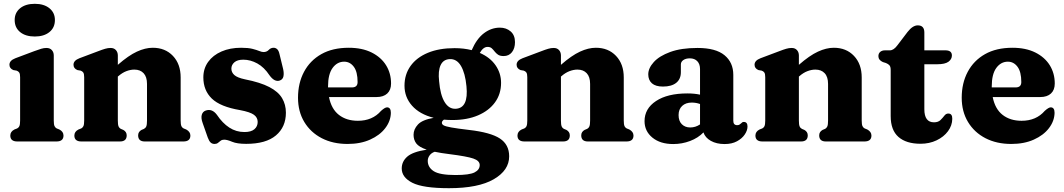

<svg xmlns="http://www.w3.org/2000/svg" viewBox="-20 -742 5582 1007"><path d="M162.5 -550.5Q114 -550.5 85.5 -573.8Q57 -597 57 -637Q57 -675.5 85.5 -698.8Q114 -722 162.5 -722Q210.5 -722 239.2 -698.8Q268 -675.5 268 -637Q268 -597 239.2 -573.8Q210.5 -550.5 162.5 -550.5ZM262 -451V-109.5Q262 -89 266 -80.5Q270 -72 278.5 -68L291 -63Q313 -52 313 -31Q313 0 276 0H71Q34 0 34 -31Q34 -52 56 -63L69 -68Q77.5 -72 81.5 -80.5Q85.5 -89 85.5 -109.5V-337Q85.5 -354.5 80.8 -361.5Q76 -368.5 67 -371.5L50 -374.5Q29.5 -383 29.5 -402.5Q29.5 -424.5 60.5 -436.5L159 -473.5Q182 -482 196 -486.2Q210 -490.5 223.5 -490.5Q242 -490.5 252 -479.2Q262 -468 262 -451Z M598 -451V-402Q654 -451 698 -471.2Q742 -491.5 781 -491.5Q846.5 -491.5 887 -448.8Q927.5 -406 927.5 -336V-110Q927.5 -89 931.5 -80.5Q935.5 -72 944 -68L956.5 -63Q978.5 -51 978.5 -31Q978.5 0 941.5 0H739.5Q704.5 0 704.5 -32Q704.5 -50.5 722 -60.5L735 -66Q743.5 -70.5 747.2 -79.2Q751 -88 751 -110V-302Q751 -339 733.2 -358Q715.5 -377 684.5 -377Q664.5 -377 642.8 -368.8Q621 -360.5 600 -342L598 -340.5V-109.5Q598 -88 601.8 -79.2Q605.5 -70.5 614 -66L627 -60.5Q644.5 -50.5 644.5 -32Q644.5 0 609 0H407Q370 0 370 -31Q370 -52 392 -63L405 -68Q413.5 -72 417.5 -80.5Q421.5 -89 421.5 -109.5V-337Q421.5 -354.5 416.8 -361.5Q412 -368.5 403 -371.5L386 -374.5Q365.5 -383 365.5 -402.5Q365.5 -424.5 396.5 -436.5L495 -473.5Q517 -482 531.5 -486.2Q546 -490.5 560 -490.5Q578 -490.5 588 -479.2Q598 -468 598 -451Z M1256 -429Q1225 -429 1209.2 -415.2Q1193.5 -401.5 1193.5 -382Q1193.5 -362.5 1209 -348.5Q1224.5 -334.5 1264.5 -326Q1345.5 -310 1392.5 -285.5Q1439.5 -261 1459.5 -227.2Q1479.5 -193.5 1479.5 -151Q1479.5 -76 1427.2 -31.8Q1375 12.5 1271 12.5Q1223 12.5 1197.2 1.5Q1171.5 -9.5 1155.5 -9.5Q1144.5 -9.5 1137.2 -3.8Q1130 2 1123 7.5Q1116 13 1105.5 13Q1093 13 1084.8 5.5Q1076.5 -2 1069.5 -21L1043 -96.5Q1033.5 -122.5 1038.2 -139.5Q1043 -156.5 1058.5 -162Q1092 -174 1117.5 -140Q1147 -96 1182.8 -72.8Q1218.5 -49.5 1262 -49.5Q1297 -49.5 1314.2 -64.2Q1331.5 -79 1331.5 -102.5Q1331.5 -125.5 1311.8 -140Q1292 -154.5 1239 -164.5Q1135.5 -182 1091 -225Q1046.5 -268 1046.5 -336Q1046.5 -382.5 1071.8 -417.5Q1097 -452.5 1141.8 -472Q1186.5 -491.5 1244.5 -491.5Q1281.5 -491.5 1304 -485.8Q1326.5 -480 1339.8 -474.5Q1353 -469 1362 -469Q1379 -469 1389.5 -480.2Q1400 -491.5 1415 -491.5Q1425.5 -491.5 1433.8 -484Q1442 -476.5 1446 -458L1465 -380Q1470 -357.5 1466.5 -341.2Q1463 -325 1447 -319.5Q1420 -310.5 1393.5 -347Q1365.5 -389.5 1329.5 -409.2Q1293.5 -429 1256 -429Z M2031 -304Q2031 -270 2011 -251.5Q1991 -233 1955 -233H1705.5Q1718 -170 1757.8 -139.2Q1797.5 -108.5 1857 -108.5Q1933.5 -108.5 1978.5 -160.5Q1999.5 -179.5 2010.5 -179Q2030 -178.5 2030 -150Q2029 -107 2000.5 -69.8Q1972 -32.5 1921.2 -9.8Q1870.5 13 1803 13Q1726 13 1667.5 -17.2Q1609 -47.5 1576 -102.2Q1543 -157 1543 -229.5Q1543 -306 1574.5 -365.2Q1606 -424.5 1665.2 -458Q1724.5 -491.5 1809 -491.5Q1879 -491.5 1928.8 -466.8Q1978.5 -442 2004.8 -399.8Q2031 -357.5 2031 -304ZM1700.5 -288.5Q1700.5 -286 1700.5 -283.5H1825.5Q1855.5 -283.5 1855.5 -311.5Q1855.5 -365.5 1835.5 -392Q1815.5 -418.5 1785 -418.5Q1748.5 -418.5 1724.5 -385.8Q1700.5 -353 1700.5 -288.5Z M2440 -60.5Q2553.5 -47.5 2602 -15.5Q2650.5 16.5 2650.5 78Q2650.5 151 2569.8 198Q2489 245 2334.5 245Q2199 245 2143 216.8Q2087 188.5 2087 141.5Q2087 105 2116 79.5Q2145 54 2218 43Q2177 29 2163 10Q2149 -9 2149 -35Q2149 -64 2171.8 -88.8Q2194.5 -113.5 2254.5 -124Q2180.5 -143 2141 -187.8Q2101.5 -232.5 2101.5 -292.5Q2101.5 -351.5 2133.2 -396Q2165 -440.5 2224 -465Q2283 -489.5 2364 -489.5Q2412.5 -489.5 2454 -479Q2480 -539 2518.5 -568Q2557 -597 2601.5 -597Q2635.5 -597 2658.2 -577.2Q2681 -557.5 2681 -521Q2681 -488.5 2665 -468.2Q2649 -448 2621.5 -448Q2602.5 -448 2592 -455.2Q2581.5 -462.5 2574.2 -472Q2567 -481.5 2559 -488.8Q2551 -496 2537 -496Q2514.5 -496 2496.5 -464.5Q2550.5 -441 2579.2 -399.5Q2608 -358 2608 -307.5Q2608 -249 2576.2 -205.2Q2544.5 -161.5 2487.2 -137Q2430 -112.5 2353 -112.5Q2330 -112.5 2308.5 -114.5Q2297.5 -107 2297.5 -98Q2297.5 -90 2307 -84.5Q2316.5 -79 2346.8 -73.5Q2377 -68 2440 -60.5ZM2338 -432Q2304.5 -430 2290.8 -400Q2277 -370 2283 -316.5Q2289 -244.5 2311.8 -207Q2334.5 -169.5 2370.5 -171.5Q2438 -175.5 2426.5 -289.5Q2420 -358 2397.8 -396Q2375.5 -434 2338 -432ZM2223.5 101.5Q2223.5 135.5 2254.8 155.8Q2286 176 2369.5 176Q2442 176 2469 162.2Q2496 148.5 2496 123.5Q2496 101 2462.5 89.5Q2429 78 2338 66.5Q2292.5 61 2260 54Q2242.5 60 2233 73.2Q2223.5 86.5 2223.5 101.5Z M2922 -451V-402Q2978 -451 3022 -471.2Q3066 -491.5 3105 -491.5Q3170.5 -491.5 3211 -448.8Q3251.5 -406 3251.5 -336V-110Q3251.5 -89 3255.5 -80.5Q3259.5 -72 3268 -68L3280.5 -63Q3302.5 -51 3302.5 -31Q3302.5 0 3265.5 0H3063.5Q3028.5 0 3028.5 -32Q3028.5 -50.5 3046 -60.5L3059 -66Q3067.5 -70.5 3071.2 -79.2Q3075 -88 3075 -110V-302Q3075 -339 3057.2 -358Q3039.5 -377 3008.5 -377Q2988.5 -377 2966.8 -368.8Q2945 -360.5 2924 -342L2922 -340.5V-109.5Q2922 -88 2925.8 -79.2Q2929.5 -70.5 2938 -66L2951 -60.5Q2968.5 -50.5 2968.5 -32Q2968.5 0 2933 0H2731Q2694 0 2694 -31Q2694 -52 2716 -63L2729 -68Q2737.5 -72 2741.5 -80.5Q2745.5 -89 2745.5 -109.5V-337Q2745.5 -354.5 2740.8 -361.5Q2736 -368.5 2727 -371.5L2710 -374.5Q2689.5 -383 2689.5 -402.5Q2689.5 -424.5 2720.5 -436.5L2819 -473.5Q2841 -482 2855.5 -486.2Q2870 -490.5 2884 -490.5Q2902 -490.5 2912 -479.2Q2922 -468 2922 -451Z M3360.5 -106.5Q3360.5 -172.5 3420.8 -212.2Q3481 -252 3585 -252Q3622.5 -252 3651.5 -245.5V-380Q3651.5 -406 3637.2 -421Q3623 -436 3598 -436Q3577 -436 3564 -427Q3551 -418 3551 -404V-363.5Q3551 -327 3526.5 -307.5Q3502 -288 3457 -288Q3418.5 -288 3399.2 -305Q3380 -322 3380 -352Q3380 -384.5 3409 -416.5Q3438 -448.5 3495.5 -469.5Q3553 -490.5 3638.5 -490.5Q3733.5 -490.5 3779.8 -452.5Q3826 -414.5 3826 -349V-108.5Q3826 -85.5 3846.5 -85.5Q3854.5 -85.5 3859 -88.8Q3863.5 -92 3867.5 -95.5Q3870 -98.5 3873.2 -100.5Q3876.5 -102.5 3881 -102.5Q3900.5 -102.5 3900.5 -78.5Q3900.5 -58 3886.2 -36.8Q3872 -15.5 3845.2 -1Q3818.5 13.5 3780.5 13.5Q3738 13.5 3708.2 -3.2Q3678.5 -20 3669.5 -47.5Q3641.5 -18.5 3599.2 -2.5Q3557 13.5 3511 13.5Q3443 13.5 3401.8 -20.2Q3360.5 -54 3360.5 -106.5ZM3539 -138.5Q3539 -107.5 3556 -90.5Q3573 -73.5 3600 -73.5Q3628 -73.5 3651.5 -89.5V-196.5Q3631 -204 3608 -204Q3576.5 -204 3557.8 -186.5Q3539 -169 3539 -138.5Z M4170 -451V-402Q4226 -451 4270 -471.2Q4314 -491.5 4353 -491.5Q4418.5 -491.5 4459 -448.8Q4499.5 -406 4499.5 -336V-110Q4499.5 -89 4503.5 -80.5Q4507.5 -72 4516 -68L4528.5 -63Q4550.5 -51 4550.5 -31Q4550.5 0 4513.5 0H4311.5Q4276.5 0 4276.5 -32Q4276.5 -50.5 4294 -60.5L4307 -66Q4315.5 -70.5 4319.2 -79.2Q4323 -88 4323 -110V-302Q4323 -339 4305.2 -358Q4287.5 -377 4256.5 -377Q4236.5 -377 4214.8 -368.8Q4193 -360.5 4172 -342L4170 -340.5V-109.5Q4170 -88 4173.8 -79.2Q4177.5 -70.5 4186 -66L4199 -60.5Q4216.5 -50.5 4216.5 -32Q4216.5 0 4181 0H3979Q3942 0 3942 -31Q3942 -52 3964 -63L3977 -68Q3985.5 -72 3989.5 -80.5Q3993.5 -89 3993.5 -109.5V-337Q3993.5 -354.5 3988.8 -361.5Q3984 -368.5 3975 -371.5L3958 -374.5Q3937.5 -383 3937.5 -402.5Q3937.5 -424.5 3968.5 -436.5L4067 -473.5Q4089 -482 4103.5 -486.2Q4118 -490.5 4132 -490.5Q4150 -490.5 4160 -479.2Q4170 -468 4170 -451Z M4626.5 -411.5 4610.5 -416.5Q4587 -427 4587 -447.5Q4587 -461.5 4596.5 -469.8Q4606 -478 4622 -478H4647.5Q4667.5 -478 4687.5 -505.5L4740 -574.5Q4767 -609 4793.5 -609Q4828 -609 4828 -571.5V-478H4938.5Q4972.5 -478 4972.5 -451Q4972.5 -431.5 4954.5 -418.2Q4936.5 -405 4895.5 -405H4828V-169Q4828 -100.5 4878.5 -100.5Q4900.5 -100.5 4912.5 -112.2Q4924.5 -124 4933.2 -135.5Q4942 -147 4954.5 -146.5Q4975 -146 4974.5 -118.5Q4974 -83.5 4952 -53.8Q4930 -24 4892.2 -6Q4854.5 12 4808 12Q4733 12 4692.2 -23.8Q4651.5 -59.5 4651.5 -133V-374.5Q4651.5 -392 4645.2 -399.2Q4639 -406.5 4626.5 -411.5Z M5512 -304Q5512 -270 5492 -251.5Q5472 -233 5436 -233H5186.5Q5199 -170 5238.8 -139.2Q5278.5 -108.5 5338 -108.5Q5414.5 -108.5 5459.5 -160.5Q5480.5 -179.5 5491.5 -179Q5511 -178.5 5511 -150Q5510 -107 5481.5 -69.8Q5453 -32.5 5402.2 -9.8Q5351.5 13 5284 13Q5207 13 5148.5 -17.2Q5090 -47.5 5057 -102.2Q5024 -157 5024 -229.5Q5024 -306 5055.5 -365.2Q5087 -424.5 5146.2 -458Q5205.5 -491.5 5290 -491.5Q5360 -491.5 5409.8 -466.8Q5459.5 -442 5485.8 -399.8Q5512 -357.5 5512 -304ZM5181.5 -288.5Q5181.5 -286 5181.5 -283.5H5306.5Q5336.5 -283.5 5336.5 -311.5Q5336.5 -365.5 5316.5 -392Q5296.5 -418.5 5266 -418.5Q5229.5 -418.5 5205.5 -385.8Q5181.5 -353 5181.5 -288.5Z"/></svg>

Font: Fraunces 9pt Soft
Style: Bold
Weight: 700
Version: Version 1.000;[b76b70a41]